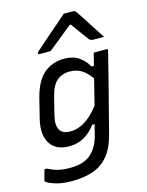

<svg xmlns="http://www.w3.org/2000/svg" viewBox="-160 -899 905 1186"><g transform="rotate(-15 292.5 -306.0)"><path d="M298 -543Q354 -543 390.5 -517.5Q427 -492 449 -453H464Q469 -473 474 -492.5Q479 -512 484 -532H565Q576 -532 573 -521Q551 -432 530.5 -352Q510 -272 489.5 -193Q469 -114 446 -24Q425 61 385 110Q345 159 286.5 179.5Q228 200 150 200Q86 200 42 185.5Q-2 171 -13 159Q-17 155 -14 149Q-9 132 -5.5 118Q-2 104 4 85H19Q53 103 84.5 110.5Q116 118 160 118Q205 118 240 107Q275 96 300 71Q320 51 334.5 25Q349 -1 359 -41Q363 -57 367 -73Q371 -89 375 -104H359Q331 -64 288 -38Q245 -12 189 -12Q104 -12 68 -69.5Q32 -127 56 -224L86 -345Q113 -452 166.5 -497.5Q220 -543 298 -543ZM161 -118Q180 -99 220 -99Q266 -99 310.5 -125.5Q355 -152 404 -213Q414 -253 424 -293Q434 -333 445 -378Q413 -422 381.5 -440Q350 -458 309 -458Q260 -458 227 -429.5Q194 -401 177 -332L150 -223Q140 -184 143.5 -158Q147 -132 161 -118ZM367 -812H427Q435 -812 439.5 -808Q444 -804 454 -790Q460 -781 473.5 -760.5Q487 -740 504 -713Q521 -686 539 -659Q557 -632 571 -610H503Q485 -610 476 -621Q467 -632 445.5 -662Q424 -692 392 -736H385Q332 -693 295.5 -663.5Q259 -634 229 -610H159Q148 -610 150 -619Q151 -623 156 -627.5Q161 -632 178 -647Q193 -661 219 -683.5Q245 -706 274 -731Q303 -756 328.5 -778Q354 -800 367 -812Z"/></g></svg>

Font: Recursive Sn Lnr St
Style: Italic
Weight: 400
Italic angle: -15°
Version: Version 1.079;hotconv 1.0.112;makeotfexe 2.5.65598; ttfautoh